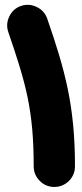

<svg xmlns="http://www.w3.org/2000/svg" viewBox="-20 -675 333 779"><path d="M65.4 -650.9C43.9 -643.6 28.3 -629.9 18.1 -608.9C7.8 -587.9 6.3 -566.4 13.7 -544.9C84.5 -337.9 116.7 -229.5 116.7 0C116.7 22.9 125 42.5 141.6 59.1C157.7 75.2 177.2 83.5 200.2 83.5C223.1 83.5 243.2 75.2 259.8 59.1C275.9 42.5 284.2 22.9 284.2 0C284.2 -246.1 243.7 -390.6 171.9 -598.6C164.6 -620.1 150.4 -636.2 129.4 -646.5C108.4 -656.7 86.9 -658.2 65.4 -650.9Z"/></svg>

Font: Mikhak Black
Style: Regular
Weight: 900
Designer: Amin Abedi
Version: Version 3.2